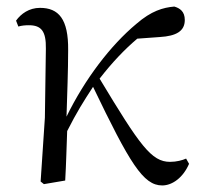

<svg xmlns="http://www.w3.org/2000/svg" viewBox="-20 -551 616 586"><path d="M475 15C506 15 539 -9 557 -51L548 -67C537 -62 519 -57 499 -57C442 -57 407 -107 284 -311C322 -360 360 -400 399 -433L468 -438C518 -441 544 -456 544 -490C544 -516 529 -526 512 -531C478 -528 442 -518 396 -478C318 -413 239 -310 183 -195C185 -264 188 -334 188 -398C189 -493 159 -527 102 -527C69 -527 44 -509 29 -488L36 -470C46 -473 57 -474 68 -474C106 -474 121 -456 120 -402L117 -192L104 3L114 11L179 0C182 -51 183 -100 185 -151C215 -210 234 -240 264 -286C376 -53 417 15 475 15Z"/></svg>

Font: Harano Aji Mincho KR
Style: Regular
Weight: 400
Foundry: Masamichi Hosoda
Version: HaranoAjiMinchoKR-Regular version 20230610;ttx 4.39.4